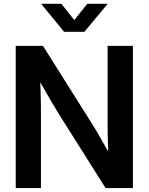

<svg xmlns="http://www.w3.org/2000/svg" viewBox="-20 -962 760 982"><path d="M60.5 0V-727.5H199.7L455.1 -321.8Q468.3 -301.3 489.7 -263.7Q511.2 -226.1 533.2 -187Q531.7 -228 531 -268.8Q530.3 -309.6 530.3 -331.1V-727.5H659.7V0H520L289.6 -365.2Q273.9 -389.6 246.6 -435.8Q219.2 -481.9 186 -541Q188.5 -480.5 189 -435.1Q189.5 -389.6 189.5 -365.7V0ZM293.9 -942.4 359.9 -859.4 426.3 -942.4H530.3V-941.9L411.6 -799.3H307.6L190.9 -941.9V-942.4Z"/></svg>

Font: Inter Display SemiBold
Style: Regular
Weight: 600
Designer: Rasmus Andersson
Foundry: rsms
Version: Version 4.001;git-9221beed3